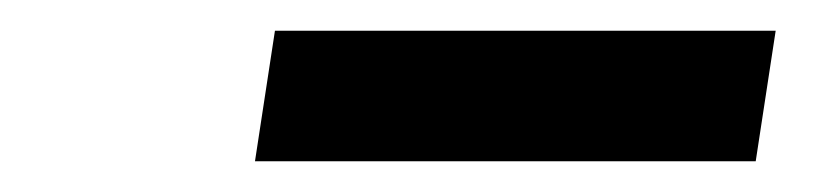

<svg xmlns="http://www.w3.org/2000/svg" viewBox="-20 -716 540 125"><path d="M146 -611 159 -696H485L472 -611Z"/></svg>

Font: Nunito Sans 12pt ExtraLight ExtraBold
Style: Italic
Weight: 800
Italic angle: -9°
Version: Version 3.101;gftools[0.9.27]